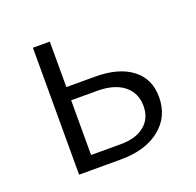

<svg xmlns="http://www.w3.org/2000/svg" viewBox="-83 -500 598 587"><g transform="rotate(-20 216.0 -206.5)"><path d="M391 -140Q391 -76 343.5 -38Q296 0 216 0H80V-413H135V-265H228Q305 -265 348 -232Q391 -199 391 -140ZM337 -130Q337 -173 306 -197.5Q275 -222 219 -222H135V-44H232Q281 -44 309 -67Q337 -90 337 -130Z"/></g></svg>

Font: Ysabeau Semilight
Style: Regular
Weight: 300
Designer: Christian Thalmann (Catharsis Fonts)
Version: Version 0.003